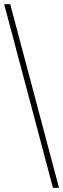

<svg xmlns="http://www.w3.org/2000/svg" viewBox="-20 -780 303 921"><path d="M234 121H263L29 -760H0Z"/></svg>

Font: Noto Serif SemiCondensed Thin
Style: Regular
Weight: 100
Width: 4
Designer: Monotype Design Team
Foundry: Monotype Imaging Inc.
Version: Version 2.015